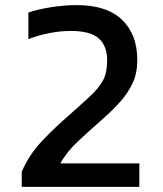

<svg xmlns="http://www.w3.org/2000/svg" viewBox="-20 -734 636 751"><path d="M525 -3H65V-62Q93 -128 144 -182Q194 -235 252 -285Q295 -323 324 -350Q353 -376 369 -398Q386 -420 392.5 -443.5Q399 -467 399 -498Q399 -555 366 -584Q333 -613 257 -613Q216 -613 173 -604.5Q130 -596 91 -581V-685Q129 -698 181 -706Q233 -714 280 -714Q398 -714 457.5 -656.5Q517 -599 517 -499Q517 -449 499.5 -410.5Q482 -372 452 -338Q422 -304 381 -268Q331 -224 287 -183Q243 -143 216 -95H525Z"/></svg>

Font: Kanit Cyrillic
Style: Regular
Weight: 400
Designer: Katatrad Team, Sasha Pavljenko
Foundry: CadsonDemak, Pavljenko + Design
Version: Version 1.002;Fontself Maker 3.5.7